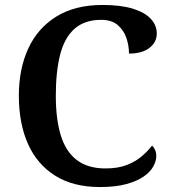

<svg xmlns="http://www.w3.org/2000/svg" viewBox="-20 -744 690 774"><path d="M383 10Q275 10 202 -36Q129 -82 92.5 -164.5Q56 -247 56 -358Q56 -466 94 -548.5Q132 -631 207.5 -677.5Q283 -724 393 -724Q467 -724 515.5 -709Q564 -694 588 -668Q612 -642 612 -609Q612 -574 582.5 -551Q553 -528 500 -528Q500 -560 489.5 -591Q479 -622 454.5 -643Q430 -664 388 -664Q321 -664 280.5 -628Q240 -592 222.5 -524Q205 -456 205 -358Q205 -264 225 -198.5Q245 -133 289.5 -99Q334 -65 405 -65Q456 -65 491.5 -79Q527 -93 551.5 -114Q576 -135 593 -157Q600 -151 605 -140Q610 -129 610 -115Q610 -95 598 -73Q586 -51 559.5 -32.5Q533 -14 489.5 -2Q446 10 383 10Z"/></svg>

Font: Noto Rashi Hebrew SemiBold
Style: Regular
Weight: 600
Version: Version 1.006